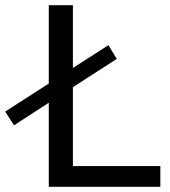

<svg xmlns="http://www.w3.org/2000/svg" viewBox="-93 -720 656 740"><path d="M95 0H525V-80H188V-384L357 -493L325 -546L188 -458V-700H95V-398L-73 -290L-39 -237L95 -324Z"/></svg>

Font: Gully
Style: Regular
Weight: 400
Designer: jaikishan Patel
Foundry: MagicType
Version: Version 1.000;Glyphs 3.2 (3242)